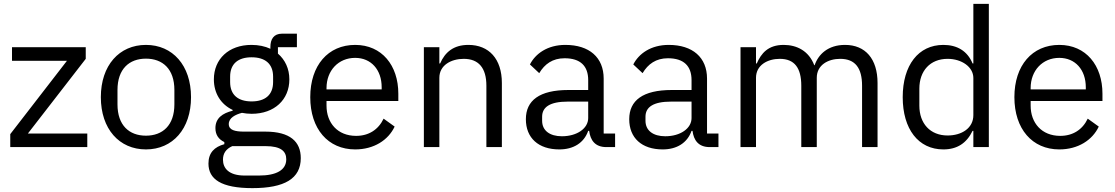

<svg xmlns="http://www.w3.org/2000/svg" viewBox="-20 -760 5763 992"><path d="M431 0V-70H124L423 -456V-516H42V-446H326L33 -67V0Z M734 12C872 12 967 -94 967 -258C967 -422 872 -528 734 -528C596 -528 501 -422 501 -258C501 -94 596 12 734 12ZM734 -59C648 -59 587 -112 587 -221V-295C587 -404 648 -457 734 -457C820 -457 881 -404 881 -295V-221C881 -112 820 -59 734 -59Z M1534 57C1534 -28 1479 -80 1351 -80H1241C1194 -80 1162 -88 1162 -119C1162 -151 1196 -168 1230 -177C1245 -174 1263 -172 1280 -172C1398 -172 1475 -245 1475 -350C1475 -405 1453 -451 1416 -483V-516H1514V-586H1437C1394 -586 1377 -557 1377 -517V-508C1349 -521 1316 -528 1279 -528C1162 -528 1085 -455 1085 -350C1085 -278 1121 -221 1182 -192V-188C1130 -175 1093 -150 1093 -98C1093 -63 1110 -40 1139 -26V-15C1088 -1 1057 29 1057 85C1057 166 1123 212 1284 212C1450 212 1534 163 1534 57ZM1459 63C1459 119 1407 147 1318 147H1244C1163 147 1132 110 1132 65C1132 33 1147 10 1180 -5H1352C1432 -5 1459 22 1459 63ZM1280 -236C1212 -236 1169 -268 1169 -336V-364C1169 -432 1212 -464 1280 -464C1348 -464 1391 -432 1391 -364V-336C1391 -268 1348 -236 1280 -236Z M1815 12C1912 12 1986 -36 2019 -106L1962 -147C1935 -90 1885 -58 1820 -58C1724 -58 1667 -125 1667 -214V-238H2038V-276C2038 -422 1953 -528 1815 -528C1675 -528 1583 -422 1583 -258C1583 -94 1675 12 1815 12ZM1815 -461C1897 -461 1952 -400 1952 -309V-298H1667V-305C1667 -395 1728 -461 1815 -461Z M2250 0V-358C2250 -424 2312 -456 2376 -456C2453 -456 2493 -409 2493 -317V0H2573V-331C2573 -456 2506 -528 2400 -528C2323 -528 2279 -490 2254 -432H2250V-516H2170V0Z M3158 0V-70H3099V-354C3099 -463 3025 -528 2901 -528C2808 -528 2746 -482 2718 -427L2766 -382C2794 -429 2835 -459 2897 -459C2979 -459 3019 -419 3019 -346V-295H2917C2767 -295 2697 -241 2697 -144C2697 -48 2761 12 2870 12C2942 12 2997 -21 3019 -84H3024C3030 -36 3054 0 3113 0ZM2883 -56C2821 -56 2781 -85 2781 -136V-157C2781 -207 2822 -235 2913 -235H3019V-150C3019 -97 2962 -56 2883 -56Z M3692 0V-70H3633V-354C3633 -463 3559 -528 3435 -528C3342 -528 3280 -482 3252 -427L3300 -382C3328 -429 3369 -459 3431 -459C3513 -459 3553 -419 3553 -346V-295H3451C3301 -295 3231 -241 3231 -144C3231 -48 3295 12 3404 12C3476 12 3531 -21 3553 -84H3558C3564 -36 3588 0 3647 0ZM3417 -56C3355 -56 3315 -85 3315 -136V-157C3315 -207 3356 -235 3447 -235H3553V-150C3553 -97 3496 -56 3417 -56Z M3886 0V-358C3886 -424 3946 -456 4009 -456C4085 -456 4120 -409 4120 -317V0H4200V-358C4200 -424 4258 -456 4321 -456C4399 -456 4434 -408 4434 -317V0H4514V-331C4514 -456 4451 -528 4346 -528C4258 -528 4208 -479 4189 -423H4187C4159 -497 4097 -528 4029 -528C3949 -528 3913 -485 3890 -432H3886V-516H3806V0Z M5009 0H5089V-740H5009V-432H5005C4978 -497 4925 -528 4854 -528C4725 -528 4644 -423 4644 -258C4644 -93 4725 12 4854 12C4925 12 4974 -20 5005 -84H5009ZM4876 -60C4786 -60 4730 -122 4730 -214V-302C4730 -394 4786 -456 4876 -456C4949 -456 5009 -414 5009 -357V-165C5009 -98 4949 -60 4876 -60Z M5453 12C5550 12 5624 -36 5657 -106L5600 -147C5573 -90 5523 -58 5458 -58C5362 -58 5305 -125 5305 -214V-238H5676V-276C5676 -422 5591 -528 5453 -528C5313 -528 5221 -422 5221 -258C5221 -94 5313 12 5453 12ZM5453 -461C5535 -461 5590 -400 5590 -309V-298H5305V-305C5305 -395 5366 -461 5453 -461Z"/></svg>

Font: IBM Plex Thai Looped
Style: Regular
Weight: 400
Designer: Mike Abbink, Paul van der Laan, Pieter van Rosmalen, Ben Mitchell, Mark Frömberg
Foundry: Bold Monday
Version: Version 1.0